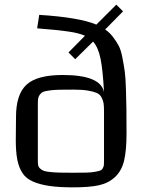

<svg xmlns="http://www.w3.org/2000/svg" viewBox="-20 -795 628 827"><path d="M481 -775 510 -746 433 -668Q452 -655 466.5 -636Q481 -617 491 -598.5Q501 -580 507.5 -545.5Q514 -511 517.5 -486Q521 -461 522.5 -409Q524 -357 524.5 -324.5Q525 -292 525 -221Q525 -147 514.5 -103Q504 -59 475.5 -32.5Q447 -6 406 3Q365 12 296 12Q234 12 193 6Q152 0 122 -13Q92 -26 76.5 -50Q61 -74 54.5 -107.5Q48 -141 48 -191L49 -292Q49 -388 94 -430Q139 -472 250 -472Q414 -472 428 -398Q423 -494 413 -542.5Q403 -591 381 -616L304 -540L275 -569L346 -641Q340 -644 332 -646.5Q324 -649 314.5 -651.5Q305 -654 297 -655.5Q289 -657 275.5 -659Q262 -661 253.5 -662Q245 -663 228.5 -665Q212 -667 202.5 -667.5Q193 -668 172 -670Q151 -672 140 -673L149 -731Q322 -720 395 -689ZM296 -409Q258 -409 235.5 -408.5Q213 -408 194 -405.5Q175 -403 166.5 -399.5Q158 -396 152 -388Q146 -380 144.5 -371.5Q143 -363 143 -349V-104Q143 -91 144.5 -83Q146 -75 153.5 -68.5Q161 -62 169 -59Q177 -56 197 -54Q217 -52 237.5 -51.5Q258 -51 295 -51Q330 -51 352 -51.5Q374 -52 389.5 -55Q405 -58 412 -60.5Q419 -63 423 -71Q427 -79 427.5 -84Q428 -89 428 -104V-318Q428 -339 426 -351Q424 -363 417 -376Q410 -389 396 -395Q382 -401 357.5 -405Q333 -409 296 -409Z"/></svg>

Font: Myanmar Chatu
Style: Regular
Weight: 400
Designer: Danh Hong
Foundry: Google Inc.
Version: Version 2.00 November 20, 2015